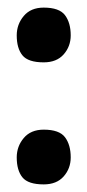

<svg xmlns="http://www.w3.org/2000/svg" viewBox="-20 -478 228 505"><path d="M95 -314Q54 -314 39 -332.5Q24 -351 24 -385Q24 -414 42.5 -436Q61 -458 95 -458Q136 -458 151 -438Q166 -418 166 -385Q166 -356 147.5 -335Q129 -314 95 -314ZM95 7Q54 7 39 -11.5Q24 -30 24 -64Q24 -93 42.5 -115Q61 -137 95 -137Q136 -137 151 -117Q166 -97 166 -64Q166 -35 147.5 -14Q129 7 95 7Z"/></svg>

Font: Yanone Kaffeesatz
Style: Bold
Weight: 700
Designer: Yanone (Cyrillic: Daniel Pouzeot, Huerta Tipografica, and Cyreal)
Foundry: Yanone
Version: Version 2.003